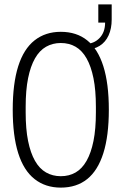

<svg xmlns="http://www.w3.org/2000/svg" viewBox="-20 -843 554 875"><path d="M257 12Q187 12 137.5 -27Q88 -66 63 -145Q38 -224 38 -343Q38 -462 63 -541Q88 -620 137.5 -659Q187 -698 257 -698Q329 -698 377.5 -659Q426 -620 451 -541Q476 -462 476 -343Q476 -224 451 -145Q426 -66 377.5 -27Q329 12 257 12ZM257 -40Q295 -40 324.5 -57Q354 -74 374.5 -110Q395 -146 406 -200.5Q417 -255 417 -331V-356Q417 -432 406 -486.5Q395 -541 374.5 -577Q354 -613 324.5 -630Q295 -647 257 -647Q220 -647 190 -630Q160 -613 139.5 -577Q119 -541 108 -486.5Q97 -432 97 -356V-331Q97 -255 108 -200.5Q119 -146 139.5 -110Q160 -74 190 -57Q220 -40 257 -40ZM369 -617V-643Q408 -643 433.5 -669.5Q459 -696 459 -740H428V-823H489V-754Q489 -713 475 -682Q461 -651 434 -634Q407 -617 369 -617Z"/></svg>

Font: Archivo ExtraCondensed ExtraLight
Style: Regular
Weight: 250
Width: 2
Designer: Hector Gatti
Foundry: Omnibus-Type
Version: Version 2.001